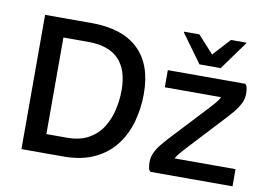

<svg xmlns="http://www.w3.org/2000/svg" viewBox="-80 -887 1421 1014"><g transform="rotate(10 631.0 -380.0)"><path d="M91 0V-720H340Q505 -720 591 -638.5Q677 -557 677 -399Q677 -323 657.5 -251.5Q638 -180 595.5 -123.5Q553 -67 483.5 -33.5Q414 0 315 0ZM340 -619H207V-101H317Q386 -101 432.5 -127Q479 -153 506.5 -196.5Q534 -240 546 -292.5Q558 -345 558 -398Q558 -507 504 -563Q450 -619 340 -619ZM783 0 774 -10Q769 -33 769 -48Q769 -78 781.5 -103.5Q794 -129 811 -149Q828 -169 841 -184L1032 -389Q1045 -403 1060 -420.5Q1075 -438 1082 -453H780V-545H1196L1204 -534Q1209 -512 1209 -497Q1209 -466 1196.5 -441Q1184 -416 1167 -395.5Q1150 -375 1137 -361L946 -155Q933 -141 918 -123.5Q903 -106 896 -92H1223V0ZM939 -604 829 -756V-760H911L996 -667L1081 -760H1163V-756L1053 -604Z"/></g></svg>

Font: Kufam Medium
Style: Regular
Weight: 500
Designer: Wael Morcos, Artur Schmal
Foundry: Original Type
Version: Version 1.300; ttfautohint (v1.8.3)